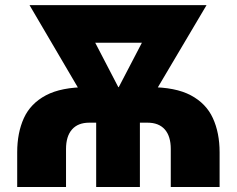

<svg xmlns="http://www.w3.org/2000/svg" viewBox="-20 -748 947 768"><path d="M48.8 0V-138.7Q48.8 -216.8 75.4 -275.4Q102.1 -334 163.6 -366.7Q225.1 -399.4 329.1 -399.4H578.1Q682.1 -399.4 743.4 -366.7Q804.7 -334 831.5 -275.4Q858.4 -216.8 858.4 -138.7V0H663.1V-151.9Q663.1 -203.1 639.2 -230.2Q615.2 -257.3 570.3 -257.3H336.9Q292 -257.3 268.1 -230.2Q244.1 -203.1 244.1 -151.9V0ZM364.7 0V-306.2H539.6V0ZM378.4 -250 98.1 -727.5H282.7L476.6 -354.5L468.3 -250ZM433.1 -250V-357.4L626 -727.5H806.2L523.4 -250ZM234.9 -577.1V-727.5H674.3V-577.1Z"/></svg>

Font: Inter 16pt Black
Style: Regular
Weight: 900
Version: Version 4.001;git-66647c0bb